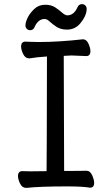

<svg xmlns="http://www.w3.org/2000/svg" viewBox="-20 -896 540 928"><path d="M106.9 12.2Q86.9 12.2 76.9 -8.8Q66.9 -29.8 66.9 -44.9Q66.9 -68.8 87.9 -68.8L127.9 -67.9L205.1 -68.8Q206.1 -106.9 207 -623Q159.2 -620.1 122.1 -613.8Q102.1 -613.8 92 -634.8Q82 -655.8 82 -670.9Q82 -694.8 103 -694.8Q109.9 -694.8 128.4 -693.8Q147 -692.9 167 -692.9Q264.2 -692.9 380.9 -706.1Q397.9 -706.1 407.5 -685.1Q417 -664.1 417 -648.9Q417 -625 397 -625Q339.8 -627.9 325.2 -627.9L288.1 -626Q289.1 -151.9 290 -69.8Q383.8 -69.8 397 -70.8Q416 -70.8 425.5 -48.8Q435.1 -26.9 435.1 -12.2Q435.1 11.2 415 11.2Q379.9 4.9 304.2 4.9Q171.9 4.9 106.9 12.2ZM125 -750Q116.2 -750 109.6 -756.6Q103 -763.2 103 -772.9Q103 -788.1 113.5 -810.1Q124 -832 145.5 -852.5Q167 -873 198.2 -873Q227.1 -873 245.6 -861.1Q264.2 -849.1 279.5 -835.4Q294.9 -821.8 305.2 -821.8Q336.9 -821.8 354 -859.9Q360.8 -876 376 -876Q386.2 -876 392.6 -869.4Q398.9 -862.8 398.9 -853Q398.9 -820.8 368.2 -783.2Q342.8 -752.9 304.2 -752.9Q273.9 -752.9 253.9 -765.9Q233.9 -778.8 220.5 -791.5Q207 -804.2 195.8 -804.2Q165 -804.2 147.9 -767.1Q142.1 -750 125 -750Z"/></svg>

Font: LXGW WenKai Mono GB Screen
Style: Regular
Weight: 400
Monospace: yes
Designer: LXGW / Fontworks Inc.
Foundry: LXGW / Fontworks Inc.
Version: Version 1.510;January 18,2025